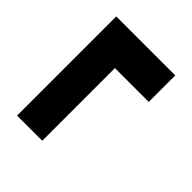

<svg xmlns="http://www.w3.org/2000/svg" viewBox="-48 -683 809 809"><g transform="rotate(-45 356.0 -279.0)"><path d="M495.5 -103.5V-305H62.5V-455H653.5V-103.5Z"/></g></svg>

Font: Encode Sans Expanded ExtraBold
Style: Regular
Weight: 800
Width: 7
Designer: Multiple Designers
Foundry: Impallari Type
Version: Version 2.000